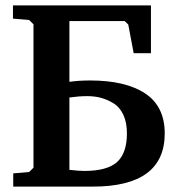

<svg xmlns="http://www.w3.org/2000/svg" viewBox="-20 -691 672 711"><path d="M28 -622V-671H539V-494H475L455 -600L442 -613H237V-388Q271 -393 314 -393Q445 -393 517.5 -345Q590 -297 590 -197Q590 0 324 0H29V-49L88 -54L104 -70V-601L88 -617ZM237 -62Q273 -58 292 -58Q377 -58 413.5 -91Q450 -124 450 -197Q450 -238 436.5 -266.5Q423 -295 399.5 -309Q376 -323 353 -329Q330 -335 303 -335Q273 -335 237 -330Z"/></svg>

Font: Khartiya
Style: Bold
Weight: 700
Version: Version 1.0.2